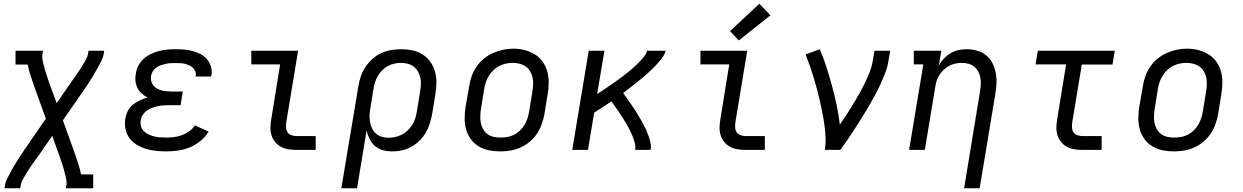

<svg xmlns="http://www.w3.org/2000/svg" viewBox="-20 -801 6640 1026"><path d="M4 205 7 187Q10 170 18 154Q26 138 34 123Q42 108 51 92.5Q60 77 69.5 62Q79 47 88.5 32.5Q98 18 108 3L225 -167L164 -336Q154 -366 144 -395.5Q134 -425 128 -456H63V-530H210L207 -512Q204 -498 206.5 -485Q209 -472 212 -459.5Q215 -447 218.5 -434.5Q222 -422 226 -410Q230 -398 234 -385.5Q238 -373 242 -361L283 -250L366 -370Q367 -372 368.5 -374Q370 -376 372 -378Q372 -378 372 -378Q372 -378 372 -378V-379Q373 -381 374.5 -382.5Q376 -384 378 -387Q378 -387 378 -387Q378 -387 378 -387Q385 -397 392 -407Q399 -417 405.5 -427Q412 -437 418.5 -447.5Q425 -458 431 -468.5Q437 -479 442.5 -489.5Q448 -500 450 -512L453 -530H537L534 -512Q531 -495 523.5 -479Q516 -463 507.5 -448Q499 -433 490 -417.5Q481 -402 472 -387Q463 -372 453.5 -357.5Q444 -343 434 -328L316 -158L377 11Q387 41 397 70.5Q407 100 413 131H478V205H332L335 187Q337 173 334.5 160Q332 147 329 134.5Q326 122 322.5 109.5Q319 97 315.5 85Q312 73 307.5 60.5Q303 48 299 36L259 -75L176 45Q174 47 172.5 49Q171 51 169 53Q169 53 169 53Q169 53 169 53V54Q168 56 166.5 57.5Q165 59 164 62Q164 62 163.5 62Q163 62 163 62Q156 72 149 82Q142 92 135.5 102Q129 112 122.5 122.5Q116 133 110 143.5Q104 154 98.5 164.5Q93 175 91 187L88 205Z M868 8Q840 8 812 5Q784 2 758.5 -6Q733 -14 710 -28Q687 -42 671.5 -63.5Q656 -85 650.5 -112Q645 -139 650 -167Q653 -188 663 -208Q673 -228 690.5 -242Q708 -256 728 -265Q748 -274 769 -280Q752 -288 737.5 -301Q723 -314 714.5 -331Q706 -348 704 -368Q702 -388 706 -408Q709 -430 720 -451Q731 -472 748.5 -487.5Q766 -503 787.5 -513Q809 -523 830.5 -528.5Q852 -534 874 -536Q896 -538 918 -538Q942 -538 965.5 -536Q989 -534 1010.5 -528Q1032 -522 1052 -511.5Q1072 -501 1086 -484.5Q1100 -468 1107 -445.5Q1114 -423 1110 -400Q1109 -398 1108.5 -396Q1108 -394 1108 -392H1025Q1025 -393 1025.5 -394Q1026 -395 1026 -396Q1028 -408 1023.5 -419.5Q1019 -431 1010.5 -439Q1002 -447 991 -452Q980 -457 968 -460Q956 -463 943.5 -463.5Q931 -464 918 -464Q905 -464 892 -463.5Q879 -463 866 -460Q853 -457 840 -452.5Q827 -448 815.5 -440Q804 -432 796.5 -420Q789 -408 787 -395Q785 -382 788 -368.5Q791 -355 799 -345Q807 -335 818 -328.5Q829 -322 841.5 -318.5Q854 -315 868 -313.5Q882 -312 895 -312H957L945 -239H883Q868 -239 853 -238Q838 -237 823 -233.5Q808 -230 793 -224.5Q778 -219 765 -210Q752 -201 743 -187Q734 -173 732 -158Q729 -142 733.5 -126.5Q738 -111 749 -100Q760 -89 774 -82.5Q788 -76 803.5 -72Q819 -68 835.5 -67Q852 -66 868 -66Q889 -66 910 -68.5Q931 -71 951.5 -78.5Q972 -86 990.5 -99Q1009 -112 1021 -131L1095 -98Q1078 -69 1051 -47.5Q1024 -26 993.5 -13.5Q963 -1 931 3.5Q899 8 868 8Z M1563 0Q1541 0 1520 -3.5Q1499 -7 1481.5 -16.5Q1464 -26 1451 -41.5Q1438 -57 1431.5 -76.5Q1425 -96 1425 -117.5Q1425 -139 1429 -161L1477 -457H1323V-530H1573L1510 -149Q1508 -135 1508.5 -120.5Q1509 -106 1516 -95Q1523 -84 1536 -79Q1549 -74 1563 -74H1667V0Z M1804 205 1895 -340Q1899 -366 1908 -392.5Q1917 -419 1932.5 -442.5Q1948 -466 1969.5 -485.5Q1991 -505 2017 -517Q2043 -529 2070 -533.5Q2097 -538 2123 -538Q2154 -538 2183.5 -532Q2213 -526 2237.5 -510.5Q2262 -495 2279 -471.5Q2296 -448 2304 -420Q2312 -392 2312 -361.5Q2312 -331 2307 -300L2289 -190Q2284 -165 2276 -139.5Q2268 -114 2254.5 -91Q2241 -68 2221 -48.5Q2201 -29 2177 -16Q2153 -3 2127.5 2.5Q2102 8 2076 8Q2050 8 2026 1.5Q2002 -5 1984 -20.5Q1966 -36 1955 -58Q1944 -80 1939 -104L1888 205ZM2056 -65Q2074 -65 2092 -69Q2110 -73 2127 -81.5Q2144 -90 2158 -103.5Q2172 -117 2182.5 -133Q2193 -149 2198.5 -166.5Q2204 -184 2207 -202L2225 -312Q2228 -331 2229 -350Q2230 -369 2226 -386.5Q2222 -404 2213 -419.5Q2204 -435 2190 -445.5Q2176 -456 2158.5 -460.5Q2141 -465 2122 -465Q2105 -465 2087 -461Q2069 -457 2052.5 -448Q2036 -439 2022.5 -425.5Q2009 -412 1999.5 -396Q1990 -380 1984.5 -362.5Q1979 -345 1976 -328L1960 -227Q1956 -208 1955 -189Q1954 -170 1957 -151.5Q1960 -133 1967.5 -116.5Q1975 -100 1988 -88Q2001 -76 2018.5 -70.5Q2036 -65 2056 -65Z M2653 8Q2622 8 2592.5 2Q2563 -4 2538 -19Q2513 -34 2496 -57.5Q2479 -81 2471 -109Q2463 -137 2463 -168Q2463 -199 2468 -230L2487 -340Q2491 -367 2500.5 -393.5Q2510 -420 2526 -444Q2542 -468 2565 -487Q2588 -506 2614.5 -517.5Q2641 -529 2668 -535Q2695 -541 2723 -541Q2754 -541 2783 -533.5Q2812 -526 2837 -511Q2862 -496 2879 -472.5Q2896 -449 2904 -421Q2912 -393 2912 -362Q2912 -331 2907 -300L2889 -190Q2884 -163 2874.5 -136.5Q2865 -110 2849 -86Q2833 -62 2810 -43Q2787 -24 2761 -12.5Q2735 -1 2707.5 3.5Q2680 8 2653 8ZM2654 -66Q2673 -66 2691 -69Q2709 -72 2726 -80.5Q2743 -89 2757.5 -102.5Q2772 -116 2782 -132.5Q2792 -149 2798 -166.5Q2804 -184 2807 -202L2825 -312Q2828 -331 2829 -350Q2830 -369 2826 -387Q2822 -405 2812.5 -420.5Q2803 -436 2788.5 -446Q2774 -456 2756 -460.5Q2738 -465 2719 -465Q2701 -465 2683 -461Q2665 -457 2648 -448.5Q2631 -440 2617 -426.5Q2603 -413 2593 -397Q2583 -381 2577 -363.5Q2571 -346 2568 -328L2550 -218Q2547 -199 2546.5 -180Q2546 -161 2549.5 -143.5Q2553 -126 2562 -110.5Q2571 -95 2585 -84.5Q2599 -74 2617 -70Q2635 -66 2654 -66Z M3038 0 3126 -530H3210L3171 -299Q3184 -307 3196.5 -315Q3209 -323 3221 -331.5Q3233 -340 3245.5 -348.5Q3258 -357 3270 -365.5Q3282 -374 3294 -383Q3306 -392 3318 -401Q3330 -410 3341.5 -419.5Q3353 -429 3364 -439Q3375 -449 3386 -459.5Q3397 -470 3407 -481Q3417 -492 3426 -504Q3435 -516 3438 -530H3537Q3534 -515 3525 -501.5Q3516 -488 3505.5 -475.5Q3495 -463 3484 -451Q3473 -439 3461 -428Q3449 -417 3437 -406Q3425 -395 3412.5 -384.5Q3400 -374 3387 -364Q3374 -354 3361.5 -344Q3349 -334 3336 -324Q3323 -314 3310 -304Q3320 -291 3329.5 -277Q3339 -263 3349 -249Q3359 -235 3368 -221Q3377 -207 3386 -192.5Q3395 -178 3403.5 -163Q3412 -148 3420 -133Q3428 -118 3435 -102Q3442 -86 3447.5 -69.5Q3453 -53 3456.5 -35.5Q3460 -18 3457 0H3374Q3377 -19 3372 -37.5Q3367 -56 3360 -73.5Q3353 -91 3345 -107Q3337 -123 3327.5 -139Q3318 -155 3308.5 -170Q3299 -185 3289 -200Q3279 -215 3268 -230Q3257 -245 3247 -259Q3224 -244 3201 -228.5Q3178 -213 3155 -199L3122 0Z M3963 0Q3941 0 3920 -3.5Q3899 -7 3881.5 -16.5Q3864 -26 3851 -41.5Q3838 -57 3831.5 -76.5Q3825 -96 3825 -117.5Q3825 -139 3829 -161L3877 -457H3723V-530H3973L3910 -149Q3908 -135 3908.5 -120.5Q3909 -106 3916 -95Q3923 -84 3936 -79Q3949 -74 3963 -74H4067V0ZM3928 -585 3881 -635 4038 -781 4097 -719Z M4388 0Q4393 -34 4391.5 -67.5Q4390 -101 4385.5 -134Q4381 -167 4374.5 -199Q4368 -231 4361 -262.5Q4354 -294 4345.5 -325.5Q4337 -357 4327.5 -388Q4318 -419 4307.5 -449.5Q4297 -480 4285 -510L4361 -538Q4381 -490 4397 -440.5Q4413 -391 4426.5 -340.5Q4440 -290 4451 -238.5Q4462 -187 4468 -135Q4487 -162 4504.5 -189.5Q4522 -217 4539 -244.5Q4556 -272 4572 -300.5Q4588 -329 4602 -358Q4616 -387 4627.5 -416.5Q4639 -446 4644 -477L4653 -530H4737L4728 -477Q4723 -445 4711 -413.5Q4699 -382 4685 -351Q4671 -320 4654.5 -290Q4638 -260 4621 -230.5Q4604 -201 4585.5 -172Q4567 -143 4548.5 -114Q4530 -85 4510.5 -56.5Q4491 -28 4471 0Z M5132 205 5217 -312Q5220 -331 5221 -349Q5222 -367 5219 -384.5Q5216 -402 5208 -417.5Q5200 -433 5187 -444Q5174 -455 5156.5 -460Q5139 -465 5120 -465Q5103 -465 5086 -461.5Q5069 -458 5053.5 -450Q5038 -442 5024.5 -429.5Q5011 -417 5001 -402Q4991 -387 4985.5 -370.5Q4980 -354 4978 -337L4922 0H4838L4914 -457H4863V-530H5010L4997 -451Q5008 -471 5024 -488Q5040 -505 5060 -517Q5080 -529 5102 -533.5Q5124 -538 5145 -538Q5174 -538 5201 -530.5Q5228 -523 5249 -506Q5270 -489 5282.5 -465Q5295 -441 5300.5 -414Q5306 -387 5305 -358Q5304 -329 5299 -300L5215 205Z M5763 0Q5741 0 5720 -3.5Q5699 -7 5681.5 -16.5Q5664 -26 5651 -41.5Q5638 -57 5631.5 -76.5Q5625 -96 5625 -117.5Q5625 -139 5629 -161L5677 -457H5514L5526 -530H5937L5925 -456H5761L5710 -149Q5708 -135 5708.5 -120.5Q5709 -106 5716 -95Q5723 -84 5736 -79Q5749 -74 5763 -74H5867V0Z M6253 8Q6222 8 6192.5 2Q6163 -4 6138 -19Q6113 -34 6096 -57.5Q6079 -81 6071 -109Q6063 -137 6063 -168Q6063 -199 6068 -230L6087 -340Q6091 -367 6100.5 -393.5Q6110 -420 6126 -444Q6142 -468 6165 -487Q6188 -506 6214.5 -517.5Q6241 -529 6268 -535Q6295 -541 6323 -541Q6354 -541 6383 -533.5Q6412 -526 6437 -511Q6462 -496 6479 -472.5Q6496 -449 6504 -421Q6512 -393 6512 -362Q6512 -331 6507 -300L6489 -190Q6484 -163 6474.5 -136.5Q6465 -110 6449 -86Q6433 -62 6410 -43Q6387 -24 6361 -12.5Q6335 -1 6307.5 3.5Q6280 8 6253 8ZM6254 -66Q6273 -66 6291 -69Q6309 -72 6326 -80.5Q6343 -89 6357.5 -102.5Q6372 -116 6382 -132.5Q6392 -149 6398 -166.5Q6404 -184 6407 -202L6425 -312Q6428 -331 6429 -350Q6430 -369 6426 -387Q6422 -405 6412.5 -420.5Q6403 -436 6388.5 -446Q6374 -456 6356 -460.5Q6338 -465 6319 -465Q6301 -465 6283 -461Q6265 -457 6248 -448.5Q6231 -440 6217 -426.5Q6203 -413 6193 -397Q6183 -381 6177 -363.5Q6171 -346 6168 -328L6150 -218Q6147 -199 6146.5 -180Q6146 -161 6149.5 -143.5Q6153 -126 6162 -110.5Q6171 -95 6185 -84.5Q6199 -74 6217 -70Q6235 -66 6254 -66Z"/></svg>

Font: Iosevka Curly Slab Extended
Style: Italic
Weight: 400
Width: 7
Italic angle: -9°
Monospace: yes
Designer: Belleve Invis
Foundry: Belleve Invis
Version: Version 11.1.0; ttfautohint (v1.8.3)